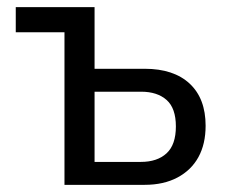

<svg xmlns="http://www.w3.org/2000/svg" viewBox="-20 -516 649 536"><path d="M160 0V-426H24V-496H244V-324H384Q465 -324 509.5 -282.5Q554 -241 554 -165Q554 -114 534 -77.5Q514 -41 475.5 -20.5Q437 0 384 0ZM244 -64H373Q419 -64 445 -88Q471 -112 471 -163Q471 -214 445 -237Q419 -260 374 -260H244Z"/></svg>

Font: Nunito Sans 7pt Condensed
Style: Regular
Weight: 400
Width: 3
Designer: Vernon Adams
Foundry: Vernon Adams
Version: Version 3.101;gftools[0.9.27]